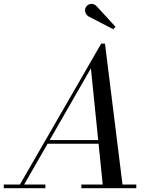

<svg xmlns="http://www.w3.org/2000/svg" viewBox="-65 -995 810 1015"><path d="M29 0 470 -764.5H490L585 0H480L415.5 -634L51.5 0ZM-45 0V-19.5H175V0ZM365 0V-19.5H655.5V0ZM182 -235V-254.5H514.5V-235ZM533.5 -840.5 402.5 -908.5Q394.5 -913.5 389.8 -921.8Q385 -930 384.5 -939.8Q384 -949.5 389 -957.5Q392.5 -963.5 398.8 -968Q405 -972.5 412.8 -974Q420.5 -975.5 428.8 -973Q437 -970.5 445 -963L545.5 -853.5Z"/></svg>

Font: Bodoni Moda 11pt
Style: Italic
Weight: 400
Italic angle: -13°
Version: Version 2.004